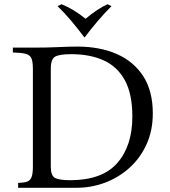

<svg xmlns="http://www.w3.org/2000/svg" viewBox="-20 -891 805 911"><path d="M66 0V-23Q93 -24 108 -29Q123 -34 129.5 -50Q136 -66 136 -100V-565Q136 -600 128.5 -615.5Q121 -631 101 -636Q81 -641 41 -642V-665H136Q204 -665 256.5 -667.5Q309 -670 346 -670Q454 -670 534.5 -634.5Q615 -599 660 -529Q705 -459 705 -353Q705 -271 675 -205.5Q645 -140 593.5 -94Q542 -48 477.5 -24Q413 0 343 0ZM313 -36Q465 -36 536.5 -117.5Q608 -199 608 -338Q608 -445 572.5 -510Q537 -575 472 -604.5Q407 -634 318 -634Q263 -634 242 -622.5Q221 -611 221 -565V-100Q221 -57 241.5 -46.5Q262 -36 313 -36ZM490 -871 509 -862Q476 -829 444 -791.5Q412 -754 382 -714H380Q350 -754 318.5 -791.5Q287 -829 253 -862L272 -871Q329 -848 386 -802Q412 -824 439 -842Q466 -860 490 -871Z"/></svg>

Font: Bona Nova SC
Style: Regular
Weight: 400
Designer: Mateusz Machalski
Foundry: Capitalics
Version: Version 4.001; ttfautohint (v1.8.4.7-5d5b)